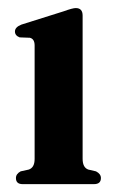

<svg xmlns="http://www.w3.org/2000/svg" viewBox="-20 -468 286 488"><path d="M190 -428.5V-64.5Q190 -42 204.5 -37L224 -32.5Q236.5 -26 236.5 -15.5Q236.5 0 219 0H37.5Q20.5 0 20.5 -15.5Q20.5 -26 32.5 -32.5L53 -37Q68 -42 68 -64V-352.5Q68 -369 56 -372L30 -373Q18 -377.5 18 -388Q18 -399 34.5 -405.5L142.5 -439.5Q164.5 -447.5 172.5 -447.5Q190 -447.5 190 -428.5Z"/></svg>

Font: Fraunces 144pt S050 SemiBold
Style: Regular
Weight: 600
Version: Version 1.000; ttfautohint (v1.8.3)